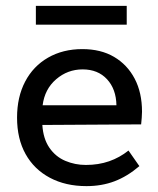

<svg xmlns="http://www.w3.org/2000/svg" viewBox="-20 -617 539 653"><path d="M454 -52Q413 -17 369.5 -0.5Q326 16 274 16Q203 16 149.5 -12.5Q96 -41 67 -93Q38 -145 38 -217Q38 -287 65.5 -339.5Q93 -392 143.5 -421Q194 -450 260 -450Q323 -450 368 -423.5Q413 -397 438 -349.5Q463 -302 463 -237Q463 -227 462 -216Q461 -205 460 -194L124 -192Q127 -145 148 -114.5Q169 -84 202 -70Q235 -56 272 -56Q315 -56 351 -68.5Q387 -81 417 -105ZM376 -259Q375 -314 344 -347.5Q313 -381 261 -381Q210 -381 171 -347.5Q132 -314 125 -259ZM102 -597H411V-533H102Z"/></svg>

Font: Podkova Medium
Style: Regular
Weight: 500
Designer: Ilya Yudin
Foundry: Cyreal (www.cyreal.org)
Version: Version 2.103